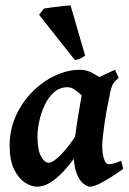

<svg xmlns="http://www.w3.org/2000/svg" viewBox="-20 -682 485 720"><path d="M441.9 -48.3Q404.3 -21.5 369.4 -1.7Q334.5 18.1 318.4 18.1Q307.6 18.1 292.7 6.8Q277.8 -4.4 266.8 -33.4Q255.9 -62.5 255.9 -114.7Q255.9 -127.9 260 -159.9Q264.2 -191.9 270.3 -230Q276.4 -268.1 282 -300.3Q287.6 -332.5 290 -345.7Q293 -359.4 314.7 -372.8Q336.4 -386.2 363.8 -398.4Q391.1 -410.6 411.1 -420.4L425.3 -390.1Q410.6 -377.9 404.1 -367.7Q397.5 -357.4 391.6 -327.1Q377.9 -262.7 370.6 -209.2Q363.3 -155.8 363.3 -136.2Q363.3 -106.4 369.9 -86.4Q376.5 -66.4 387.2 -66.4Q396 -66.4 406.5 -69.1Q417 -71.8 434.6 -79.1ZM397.9 -367.7Q385.7 -358.9 373.5 -338.9Q361.3 -318.8 351.1 -301.5Q340.8 -284.2 333 -284.2Q327.1 -284.2 316.2 -294.9Q305.2 -305.7 291 -319.8Q276.9 -334 261.7 -344.7Q246.6 -355.5 231.9 -355Q203.6 -354.5 182.6 -335.9Q161.6 -317.4 147.9 -288.6Q134.3 -259.8 127.4 -228.3Q120.6 -196.8 120.6 -169.9Q120.6 -120.1 133.8 -95.9Q147 -71.8 163.1 -71.8Q177.7 -71.8 205.6 -98.9Q233.4 -126 269 -180.2L261.2 -92.3Q242.2 -65.4 218.8 -40Q195.3 -14.6 169.9 1.7Q144.5 18.1 119.1 18.1Q97.7 18.1 73.7 2.7Q49.8 -12.7 33 -46.6Q16.1 -80.6 16.1 -136.7Q16.1 -208 51.3 -271.2Q86.4 -334.5 149.9 -377.9Q173.8 -394.5 208.3 -407.5Q242.7 -420.4 281.2 -420.4Q304.7 -420.4 327.6 -407.7Q350.6 -395 369.1 -382.1Q387.7 -369.1 397.9 -367.7ZM299.3 -473.6Q291 -466.8 279.8 -461.9Q268.6 -457 260.7 -457L126.5 -626.5L144.5 -649.9Q151.9 -651.4 173.1 -654.1Q194.3 -656.7 215.8 -659.2Q237.3 -661.6 244.6 -661.6Z"/></svg>

Font: Dai Banna SIL SemiBold
Style: Italic
Weight: 600
Italic angle: -11°
Designer: Victor Gaultney
Foundry: SIL International
Version: Version 4.000